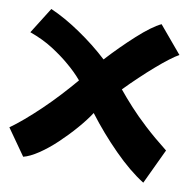

<svg xmlns="http://www.w3.org/2000/svg" viewBox="-40 -506 423 420"><path d="M352.5 -385.7Q343.8 -382.8 329.6 -375.5Q315.4 -368.2 298.3 -357.9Q281.2 -347.7 262.7 -335.4Q244.1 -323.2 226.6 -310.5Q236.3 -293 250 -271.5Q261.7 -252.9 279.8 -229Q297.9 -205.1 323.2 -176.8L273.4 -106.4Q245.1 -131.8 216.3 -173.3Q187.5 -214.8 165 -258.8Q151.4 -244.1 130.9 -227.5Q110.4 -210.9 88.9 -196.8Q67.4 -182.6 46.4 -173.3Q25.4 -164.1 10.7 -163.1L-19.5 -227.5Q-4.9 -234.4 14.2 -245.6Q33.2 -256.8 53.7 -270.5Q74.2 -284.2 94.7 -299.8Q115.2 -315.4 132.8 -330.1Q122.1 -348.6 106.4 -367.2Q92.8 -383.8 73.2 -401.9Q53.7 -419.9 26.4 -435.5L72.3 -486.3Q100.6 -467.8 131.3 -438Q162.1 -408.2 186.5 -376Q220.7 -402.3 256.3 -424.8Q292 -447.3 313.5 -453.1L352.5 -385.7Z"/></svg>

Font: Miniver
Style: Regular
Weight: 400
Designer: Dathan Boardman
Foundry: Open Window
Version: Version 1.000